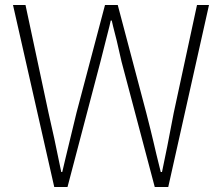

<svg xmlns="http://www.w3.org/2000/svg" viewBox="-20 -748 889 768"><path d="M32 -728H82L174 -297Q195 -208 225 -60H229L242 -115Q253 -161 286 -297L400 -728H451L565 -297Q585 -219 594 -180Q603 -140 623 -60H628Q647 -148 675 -297L768 -728H816L653 0H599L466 -502L447 -585L432 -644Q431 -649 427 -666H423Q419 -649 418 -644L403 -585L382 -502L250 0H197Z"/></svg>

Font: Merged Yaku Han JP ExtraLight
Style: Regular
Weight: 250
Designer: Ryoko NISHIZUKA 西塚涼子 (kana, bopomofo & ideographs); Paul D. Hunt (Latin, Greek & Cyrillic); Sandoll Communications 산돌커뮤니
Foundry: Adobe
Version: Version 2.004